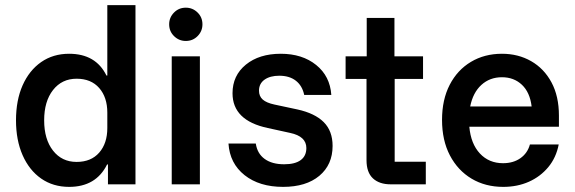

<svg xmlns="http://www.w3.org/2000/svg" viewBox="-20 -720 2246 750"><path d="M250 10Q187.5 10 140.8 -22.5Q94.2 -55 68.3 -113.8Q42.5 -172.5 42.5 -250Q42.5 -328.3 68.3 -386.7Q94.2 -445 140.8 -477.5Q187.5 -510 250 -510Q354.2 -510 395.8 -425H399.2V-700H509.2V0H401.7V-77.5H398.3Q355 10 250 10ZM279.2 -87.5Q335.8 -87.5 367.5 -123.8Q399.2 -160 399.2 -220V-280Q399.2 -340 367.5 -376.2Q335.8 -412.5 279.2 -412.5Q221.7 -412.5 187.1 -368.3Q152.5 -324.2 152.5 -250Q152.5 -175.8 187.1 -131.7Q221.7 -87.5 279.2 -87.5Z M650.8 0V-500H760.8V0ZM705.8 -560Q679.2 -560 660 -578.8Q640.8 -597.5 640.8 -625Q640.8 -651.7 659.6 -670.8Q678.3 -690 705.8 -690Q732.5 -690 751.7 -671.2Q770.8 -652.5 770.8 -625Q770.8 -598.3 752.1 -579.2Q733.3 -560 705.8 -560Z M1085.8 10Q993.3 10 935.4 -35.8Q877.5 -81.7 872.5 -159.2H979.2Q985 -120 1013.8 -99.2Q1042.5 -78.3 1090 -78.3Q1132.5 -78.3 1154.6 -94.6Q1176.7 -110.8 1176.7 -141.7Q1176.7 -187.5 1113.3 -200.8L1025.8 -220Q888.3 -249.2 888.3 -355.8Q888.3 -425 940.4 -467.5Q992.5 -510 1076.7 -510Q1160.8 -510 1215 -466.2Q1269.2 -422.5 1274.2 -349.2H1168.3Q1160.8 -385 1135.8 -404.6Q1110.8 -424.2 1070.8 -424.2Q1035 -424.2 1013.3 -408.8Q991.7 -393.3 991.7 -365.8Q991.7 -344.2 1006.2 -331.2Q1020.8 -318.3 1051.7 -311.7L1141.7 -292.5Q1210 -277.5 1244.6 -242.9Q1279.2 -208.3 1279.2 -150Q1279.2 -76.7 1227.5 -33.3Q1175.8 10 1085.8 10Z M1505.8 0Q1461.7 0 1436.7 -23.3Q1411.7 -46.7 1411.7 -94.2V-411.7H1330V-500H1412.5V-650H1520.8V-500H1632.5V-411.7H1521.7V-88.3H1643.3V0Z M1945.8 10Q1875.8 10 1822.1 -22.1Q1768.3 -54.2 1737.5 -112.9Q1706.7 -171.7 1706.7 -251.7Q1706.7 -330.8 1736.7 -388.8Q1766.7 -446.7 1819.6 -478.3Q1872.5 -510 1940.8 -510Q2004.2 -510 2054.6 -481.2Q2105 -452.5 2134.2 -398.3Q2163.3 -344.2 2163.3 -268.3V-225H1813.3Q1819.2 -158.3 1854.6 -120.4Q1890 -82.5 1945 -82.5Q1985 -82.5 2012.9 -102.1Q2040.8 -121.7 2050 -155.8H2162.5Q2152.5 -104.2 2121.7 -67.1Q2090.8 -30 2045.8 -10Q2000.8 10 1945.8 10ZM1816.7 -304.2H2056.7Q2050 -359.2 2018.8 -388.8Q1987.5 -418.3 1940.8 -418.3Q1893.3 -418.3 1860.4 -388.3Q1827.5 -358.3 1816.7 -304.2Z"/></svg>

Font: Funnel Sans Light Medium
Style: Regular
Weight: 500
Version: Version 1.000